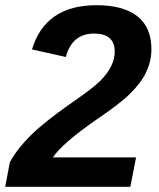

<svg xmlns="http://www.w3.org/2000/svg" viewBox="-36 -718 612 738"><path d="M465 0H-16L2 -95Q26 -137 57 -171Q88 -206 126 -237Q175 -278 251 -331Q321 -379 349 -407Q405 -463 405 -519Q405 -589 326 -589Q241 -589 217 -499L87 -528Q138 -698 335 -698Q438 -698 492 -655.5Q546 -613 546 -529Q546 -482 525 -439Q506 -399 463 -357Q425 -319 330 -255Q204 -167 167 -113H487Z"/></svg>

Font: Libra Sans
Style: Bold Italic
Weight: 700
Italic angle: -12°
Foundry: Context Ltd
Version: Version 1.002